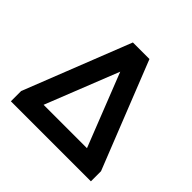

<svg xmlns="http://www.w3.org/2000/svg" viewBox="-162 -806 967 967"><g transform="rotate(45 322.0 -322.0)"><path d="M37 0H607V-72L380 -644H262L37 -73ZM166 -104 321 -495 475 -104Z"/></g></svg>

Font: Kanit Medium
Style: Regular
Weight: 500
Designer: Katatrad Team
Foundry: CadsonDemak
Version: Version 1.000;PS 001.000;hotconv 1.0.88;makeotf.lib2.5.64775